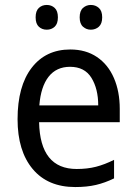

<svg xmlns="http://www.w3.org/2000/svg" viewBox="-20 -746 550 776"><path d="M264 -546Q327 -546 372 -515.5Q417 -485 440.5 -430.5Q464 -376 464 -306V-252H138Q142 -63 290 -63Q333 -63 368 -72Q403 -81 441 -100V-25Q404 -7 367.5 1.5Q331 10 284 10Q173 10 112 -63Q51 -136 51 -264Q51 -398 108 -472Q165 -546 264 -546ZM263 -476Q208 -476 176.5 -436Q145 -396 139 -320H377Q377 -387 349.5 -431.5Q322 -476 263 -476ZM124 -676Q124 -702 137 -714Q150 -726 169 -726Q188 -726 201 -714Q214 -702 214 -676Q214 -650 201 -638Q188 -626 169 -626Q150 -626 137 -638Q124 -650 124 -676ZM302 -676Q302 -702 315.5 -714Q329 -726 347 -726Q366 -726 379.5 -714Q393 -702 393 -676Q393 -650 379.5 -638Q366 -626 347 -626Q329 -626 315.5 -638Q302 -650 302 -676Z"/></svg>

Font: Noto Sans Kannada SemiCondensed
Style: Regular
Weight: 400
Width: 4
Designer: Jelle Bosma - Monotype Design Team
Foundry: Monotype Imaging Inc.
Version: Version 2.005; ttfautohint (v1.8.4.7-5d5b)